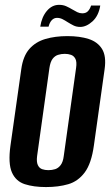

<svg xmlns="http://www.w3.org/2000/svg" viewBox="-20 -746 448 778"><path d="M166.3 12Q116.4 12 80.3 0.3Q44.1 -11.5 28.2 -47.6Q12.4 -83.8 22.4 -156.1L66.3 -466.3Q73.6 -518.8 99 -547.7Q124.4 -576.5 164.1 -588.1Q203.7 -599.7 253 -599.7Q303.2 -599.7 339.5 -588Q375.8 -576.2 393.6 -547.4Q411.3 -518.5 404 -466.3L360.5 -156.8Q350.4 -83.5 323.3 -47.3Q296.2 -11.1 256.5 0.4Q216.9 12 166.3 12ZM176.1 -56.5Q190.4 -56.5 203.4 -60.5Q216.4 -64.6 225.9 -77.2Q235.4 -89.8 238.3 -113.5L288.3 -470.8Q291.9 -495.2 285.7 -507.4Q279.5 -519.6 267.9 -523.7Q256.4 -527.8 242.5 -527.8Q228.2 -527.8 215.2 -523.7Q202.2 -519.6 193 -507.4Q183.9 -495.2 180.3 -470.8L130.3 -113.5Q127.4 -89.8 133.3 -77.2Q139.1 -64.6 150.7 -60.5Q162.2 -56.5 176.1 -56.5ZM305.1 -636.9Q289.7 -636.9 278 -642.8Q266.2 -648.7 253.5 -656.6Q243.8 -663 233.4 -668.3Q223 -673.6 211 -673.6Q198.4 -673.6 189.5 -663.9Q180.7 -654.2 176.8 -637.9H143.1Q149.1 -677.3 169.9 -701.8Q190.7 -726.4 219.5 -726.4Q235.6 -726.4 248.3 -720.7Q261 -715 273.1 -707.7Q283.5 -701.4 293.2 -696.7Q302.9 -692 313.6 -692Q328.3 -692 336.5 -700.8Q344.6 -709.5 349.2 -723.7H386.3Q379.6 -681.9 354.8 -659.4Q329.9 -636.9 305.1 -636.9Z"/></svg>

Font: Alumni Sans SC Thin
Style: Italic
Weight: 100
Italic angle: -8°
Designer: Robert E. Leuschke
Foundry: Robert E. Leuschke
Version: Version 1.016